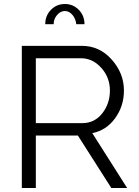

<svg xmlns="http://www.w3.org/2000/svg" viewBox="-20 -939 693 959"><path d="M248 -818H206Q206 -861 234.5 -890Q263 -919 304 -919Q345 -919 373.5 -890Q402 -861 402 -818H361Q358 -846 341.5 -865Q325 -884 304 -884Q282 -884 265 -864Q248 -844 248 -818ZM89 0V-710H389Q477 -710 538 -641.5Q599 -573 599 -487Q599 -409 555 -348.5Q511 -288 441 -274L615 0H536L369 -262H159V0ZM159 -324H391Q452 -324 490.5 -372.5Q529 -421 529 -487Q529 -552 486 -600Q443 -648 385 -648H159Z"/></svg>

Font: Raleway-v4020
Style: Regular
Weight: 400
Designer: Matt McInerney, Pablo Impallari, Rodrigo Fuenzalida
Foundry: Matt McInerney, Pablo Impallari, Rodrigo Fuenzalida
Version: Version 4.020;PS 004.020;hotconv 1.0.88;makeotf.lib2.5.64775